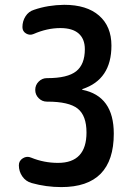

<svg xmlns="http://www.w3.org/2000/svg" viewBox="-20 -760 540 790"><path d="M110.4 -6.8Q85.9 -13.7 71.8 -34.2Q57.6 -54.7 57.6 -80.1Q57.6 -98.6 74.2 -108.9Q90.8 -119.1 108.4 -111.3Q161.1 -89.8 218.8 -89.8Q335.9 -89.8 335.9 -214.8Q335.9 -284.2 299.8 -313Q263.7 -341.8 174.8 -341.8H172.9Q153.3 -341.8 139.2 -356Q125 -370.1 125 -390.1Q125 -410.2 139.2 -424.3Q153.3 -438.5 172.9 -438.5H174.8Q257.8 -438.5 293.5 -466.8Q329.1 -495.1 329.1 -557.6Q329.1 -599.6 303.7 -622.1Q278.3 -644.5 228.5 -644.5Q173.8 -644.5 118.2 -620.1Q102.5 -613.3 87.4 -622.1Q72.3 -630.9 72.3 -648.4Q72.3 -672.9 85 -692.9Q97.7 -712.9 120.1 -719.7Q176.8 -739.3 244.1 -740.2Q336.9 -740.2 387.7 -695.8Q438.5 -651.4 438.5 -572.3Q438.5 -432.6 319.3 -393.6Q318.4 -393.6 318.4 -391.6V-390.6Q448.2 -365.2 448.2 -210Q448.2 9.8 232.4 9.8Q169.9 9.8 110.4 -6.8Z"/></svg>

Font: Rounded-X Mgen+ 1m medium
Style: Regular
Weight: 500
Designer: [Source Han Sans]
Ryoko NISHIZUKA  (kana & ideographs); Paul D. Hunt (Latin, Greek & Cyrillic); Wenlong ZHANG  (bopomofo
Version: Version 1.059.20150602